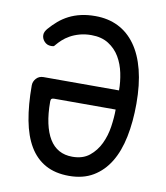

<svg xmlns="http://www.w3.org/2000/svg" viewBox="-84 -810 767 889"><g transform="rotate(10 300.0 -365.0)"><path d="M171 -330Q163 -330 159 -327Q155 -324 155 -314Q155 -256 164.5 -212.5Q174 -169 192 -139.5Q210 -110 237 -95Q264 -80 300 -80Q349 -80 380 -105Q411 -130 429 -167.5Q447 -205 453.5 -249Q460 -293 460 -330ZM293 -740Q353 -740 400.5 -716.5Q448 -693 481.5 -646.5Q515 -600 532.5 -531.5Q550 -463 550 -373Q550 -288 535.5 -217Q521 -146 490.5 -96Q460 -46 413 -18Q366 10 300 10Q235 10 189 -15.5Q143 -41 114 -89.5Q85 -138 71.5 -209.5Q58 -281 58 -373Q58 -391 71 -405.5Q84 -420 105 -420H460Q460 -460 451.5 -501Q443 -542 423.5 -575Q404 -608 371 -629Q338 -650 290 -650Q260 -650 235 -643Q210 -636 190.5 -625Q171 -614 157 -601Q143 -588 134 -577Q129 -570 125.5 -569Q122 -568 114 -568Q95 -568 82.5 -581.5Q70 -595 70 -612Q70 -621 74 -628.5Q78 -636 83 -642Q102 -664 123 -682Q144 -700 169.5 -713Q195 -726 225.5 -733Q256 -740 293 -740Z"/></g></svg>

Font: Maple Mono NF
Style: Regular
Weight: 400
Monospace: yes
Designer: subframe7536
Version: Version 7.000